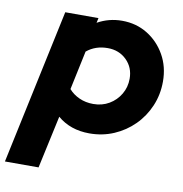

<svg xmlns="http://www.w3.org/2000/svg" viewBox="-133 -613 850 894"><g transform="rotate(10 292.0 -166.0)"><path d="M-51 204 105 -529H262L257 -506Q311 -536 373 -536Q440 -536 493 -503.5Q546 -471 577.5 -415.5Q609 -360 609 -290Q609 -228 586 -174Q563 -120 522.5 -79.5Q482 -39 428.5 -16Q375 7 313 7Q223 7 162 -45L108 204ZM307 -131Q349 -131 382 -150.5Q415 -170 434.5 -203Q454 -236 454 -276Q454 -329 418.5 -364Q383 -399 329 -399Q271 -399 230 -365L191 -181Q211 -158 241 -144.5Q271 -131 307 -131Z"/></g></svg>

Font: Red Hat Display Black
Style: Italic
Weight: 900
Italic angle: -12°
Designer: Pentagram, MCKL
Foundry: Pentagram, MCKL
Version: Version 1.023; ttfautohint (v1.8.3)